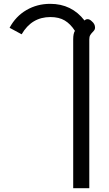

<svg xmlns="http://www.w3.org/2000/svg" viewBox="-20 -623 571 1002"><path d="M362 -418Q362 -448 371 -462Q348 -498 318 -516Q288 -534 243 -534Q145 -534 93 -444L30 -478Q62 -538 118 -570.5Q174 -603 242 -603Q354 -603 421 -516Q428 -523 437 -523Q448 -523 459 -512Q476 -498 476 -479Q476 -472 473 -467Q470 -462 463 -455Q455 -447 450.5 -439Q446 -431 446 -417V359H362Z"/></svg>

Font: Niramit
Style: Regular
Weight: 400
Version: Version 1.000; ttfautohint (v1.6)